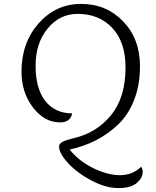

<svg xmlns="http://www.w3.org/2000/svg" viewBox="-20 -740 796 982"><path d="M696 -401Q696 -306 666.5 -230Q637 -154 585 -104Q484 -7 336 25Q385 85 458 120.5Q531 156 594 156Q657 156 702 113Q710 125 710 139Q710 153 703.5 166.5Q697 180 683 193Q652 222 586.5 222Q521 222 448 183.5Q375 145 328.5 94.5Q282 44 282 9Q282 -4 298 -13.5Q314 -23 360 -34Q474 -61 548 -151Q622 -241 622 -395Q622 -525 554.5 -597Q487 -669 377 -669Q285 -669 223.5 -594Q162 -519 162 -403.5Q162 -288 211 -224.5Q260 -161 349 -160Q340 -114 287 -114Q207 -114 148.5 -190.5Q90 -267 90 -374Q90 -522 178 -621Q266 -720 395 -720Q524 -720 610 -630.5Q696 -541 696 -401Z"/></svg>

Font: Laila Light
Style: Regular
Weight: 300
Designer: Hitesh Malaviya
Foundry: Indian Type Foundry
Version: Version 1.302;PS 1.0;hotconv 1.0.78;makeotf.lib2.5.61930; tt